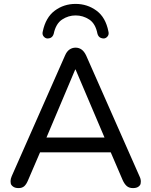

<svg xmlns="http://www.w3.org/2000/svg" viewBox="-20 -956 773 983"><path d="M365 -600 218 -252H515L367 -600ZM75 7Q57 7 46.5 -1Q36 -9 35 -17.5Q34 -26 34 -29Q34 -40 40 -54L313 -672Q322 -693 336 -702.5Q350 -712 367 -712Q384 -712 397.5 -702.5Q411 -693 421 -672L694 -54Q701 -40 701 -27Q701 -25 700 -16.5Q699 -8 689 -0.5Q679 7 661 7Q641 7 629 -3.5Q617 -14 608 -34L547 -176H185L124 -34Q115 -12 104 -2.5Q93 7 75 7ZM222 -759Q211 -760 203 -770Q195 -780 199 -795Q214 -867 260.5 -901.5Q307 -936 367 -936Q427 -936 474 -901.5Q521 -867 535 -795Q539 -780 531 -770Q523 -760 512 -759Q503 -759 496 -762Q489 -765 485 -770.5Q481 -776 479 -783Q469 -835 437 -856Q405 -877 367 -877Q330 -877 298 -856Q266 -835 255 -783Q253 -776 249 -770.5Q245 -765 238.5 -762Q232 -759 222 -759Z"/></svg>

Font: Nunito Medium
Style: Regular
Weight: 500
Designer: Vernon Adams
Foundry: Vernon Adams
Version: Version 3.602